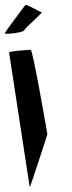

<svg xmlns="http://www.w3.org/2000/svg" viewBox="-95 -770 293 782"><path d="M-75 -634C-75 -629 1 -637 4 -647C7 -657 84 -721 74 -721C64 -721 10 -758 7 -748C2 -740 -76 -640 -75 -634ZM26 -8C27 -2 98 -223 98 -223C97 -229 39 -567 30 -567C22 -567 -59 -562 -58 -556Z"/></svg>

Font: Ampere
Style: SCRevIta
Weight: 400
Version: Version 1